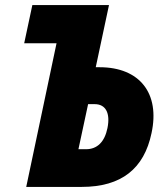

<svg xmlns="http://www.w3.org/2000/svg" viewBox="-20 -734 651 754"><path d="M83 0H301C457 0 546 -72 575 -211C609 -367 529 -470 371 -470H356L408 -714H107L75 -564H202ZM288 -148 326 -325H352C395 -325 414 -290 402 -231C391 -177 362 -148 318 -148Z"/></svg>

Font: Noto Sans Condensed Black
Style: Italic
Weight: 900
Width: 3
Italic angle: -12°
Designer: Monotype Design Team
Foundry: Monotype Imaging Inc.
Version: Version 2.013